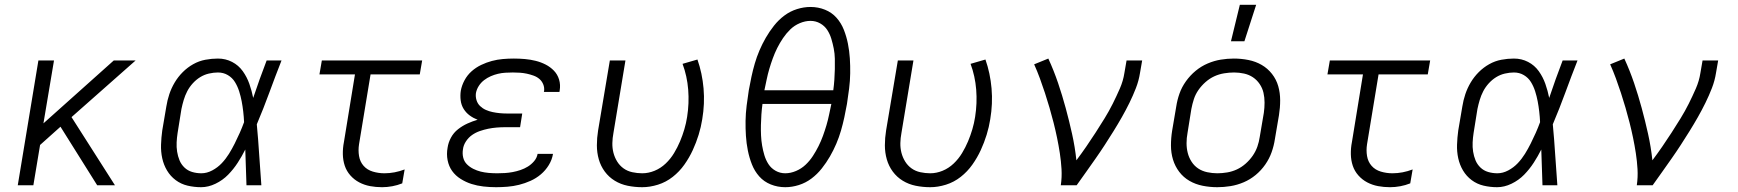

<svg xmlns="http://www.w3.org/2000/svg" viewBox="-20 -772 7240 800"><path d="M54 0 140 -520H205L161 -258L454 -520H545L278 -284L459 0H385L232 -244L147 -168L119 0Z M818 8Q789 8 761.5 1.5Q734 -5 712 -21.5Q690 -38 676 -61.5Q662 -85 656 -112.5Q650 -140 651 -169.5Q652 -199 656 -228L673 -328Q677 -354 685.5 -379.5Q694 -405 708 -428.5Q722 -452 741.5 -471.5Q761 -491 785 -504.5Q809 -518 835.5 -523Q862 -528 888 -528Q920 -528 947 -514Q974 -500 991.5 -475.5Q1009 -451 1019 -422.5Q1029 -394 1035 -364Q1048 -403 1062 -442Q1076 -481 1091 -520H1153Q1127 -454 1102.5 -387Q1078 -320 1050 -254Q1056 -191 1060 -127Q1064 -63 1069 0H1007Q1006 -37 1004.5 -74.5Q1003 -112 1002 -149Q988 -121 970.5 -94Q953 -67 930.5 -44Q908 -21 878 -6.5Q848 8 818 8ZM819 -50Q842 -50 864.5 -62Q887 -74 904 -92Q921 -110 934 -131Q947 -152 958 -174Q969 -196 979 -218.5Q989 -241 997 -263Q996 -285 993.5 -307Q991 -329 987 -350Q983 -371 976.5 -391.5Q970 -412 959 -430Q948 -448 929.5 -459Q911 -470 888 -470Q870 -470 850.5 -465.5Q831 -461 814 -450.5Q797 -440 783 -424.5Q769 -409 760 -391.5Q751 -374 745.5 -355.5Q740 -337 736 -318L720 -218Q717 -199 716 -179Q715 -159 718 -140Q721 -121 728 -104Q735 -87 748.5 -74Q762 -61 780.5 -55.5Q799 -50 819 -50Z M1572 8Q1546 8 1522 3.5Q1498 -1 1477 -12Q1456 -23 1440 -41Q1424 -59 1416.5 -81.5Q1409 -104 1408.5 -129.5Q1408 -155 1413 -180L1459 -462H1311L1321 -520H1739L1729 -462H1524L1476 -171Q1472 -146 1476 -122Q1480 -98 1495 -81Q1510 -64 1533.5 -57Q1557 -50 1582 -50Q1603 -50 1624 -54Q1645 -58 1666 -66L1656 -8Q1636 0 1614.5 4Q1593 8 1572 8Z M2047 8Q2020 8 1994 5Q1968 2 1944.5 -5.5Q1921 -13 1899.5 -26.5Q1878 -40 1864 -59.5Q1850 -79 1845 -104.5Q1840 -130 1845 -157Q1848 -178 1859 -198.5Q1870 -219 1888.5 -233.5Q1907 -248 1928 -257.5Q1949 -267 1970 -273Q1952 -280 1937 -291Q1922 -302 1912 -318Q1902 -334 1899.5 -354Q1897 -374 1900 -394Q1904 -416 1915.5 -437.5Q1927 -459 1945 -475Q1963 -491 1985 -501.5Q2007 -512 2029.5 -518Q2052 -524 2075 -526Q2098 -528 2121 -528Q2144 -528 2167 -526Q2190 -524 2212 -518.5Q2234 -513 2253.5 -503Q2273 -493 2288 -477.5Q2303 -462 2309.5 -440.5Q2316 -419 2312 -395L2311 -389H2246L2247 -392Q2249 -407 2243.5 -420.5Q2238 -434 2227.5 -443Q2217 -452 2203 -457Q2189 -462 2175 -465Q2161 -468 2146.5 -469Q2132 -470 2117 -470Q2101 -470 2085.5 -469Q2070 -468 2055 -464.5Q2040 -461 2025 -454.5Q2010 -448 1997 -438Q1984 -428 1975 -414Q1966 -400 1963 -384Q1961 -369 1965.5 -354.5Q1970 -340 1980.5 -330Q1991 -320 2004.5 -314Q2018 -308 2032.5 -305Q2047 -302 2062 -300.5Q2077 -299 2093 -299H2156L2147 -242H2084Q2067 -242 2049 -240.5Q2031 -239 2014 -235.5Q1997 -232 1979.5 -226Q1962 -220 1947 -209.5Q1932 -199 1921.5 -183Q1911 -167 1909 -150Q1906 -132 1910 -115.5Q1914 -99 1925.5 -87.5Q1937 -76 1952 -68.5Q1967 -61 1983 -57Q1999 -53 2016.5 -51.5Q2034 -50 2052 -50Q2068 -50 2084 -51Q2100 -52 2116 -55Q2132 -58 2148.5 -63.5Q2165 -69 2179.5 -78Q2194 -87 2205.5 -100.5Q2217 -114 2220 -131H2284V-130Q2280 -106 2266.5 -84Q2253 -62 2233.5 -45.5Q2214 -29 2190.5 -18.5Q2167 -8 2143 -2Q2119 4 2094.5 6Q2070 8 2047 8Z M2656 8Q2625 8 2595.5 2Q2566 -4 2541.5 -19Q2517 -34 2500 -57Q2483 -80 2475 -108Q2467 -136 2467 -166.5Q2467 -197 2472 -228L2521 -520H2586L2536 -218Q2532 -197 2531.5 -176Q2531 -155 2536 -135.5Q2541 -116 2551.5 -99Q2562 -82 2578 -70.5Q2594 -59 2614.5 -54.5Q2635 -50 2656 -50Q2682 -50 2707.5 -60.5Q2733 -71 2753.5 -90.5Q2774 -110 2788.5 -134Q2803 -158 2813.5 -183Q2824 -208 2831.5 -233.5Q2839 -259 2843 -285Q2852 -342 2847.5 -398.5Q2843 -455 2824 -506L2886 -524Q2906 -467 2911.5 -403.5Q2917 -340 2906 -275Q2901 -243 2891 -210.5Q2881 -178 2866.5 -146.5Q2852 -115 2831.5 -86Q2811 -57 2783 -35Q2755 -13 2721.5 -2.5Q2688 8 2656 8Z M3252 8Q3220 8 3191.5 -3.5Q3163 -15 3143.5 -37Q3124 -59 3113 -87Q3102 -115 3096 -145Q3090 -175 3088 -206Q3086 -237 3086.5 -268.5Q3087 -300 3091 -332Q3095 -364 3100 -396Q3105 -424 3111 -452Q3117 -480 3125 -507.5Q3133 -535 3144.5 -562Q3156 -589 3171 -615Q3186 -641 3205 -665Q3224 -689 3248 -707Q3272 -725 3300.5 -734Q3329 -743 3357 -743Q3389 -743 3417.5 -731.5Q3446 -720 3465.5 -698Q3485 -676 3496 -648Q3507 -620 3513 -590Q3519 -560 3521 -529Q3523 -498 3522.5 -466.5Q3522 -435 3518 -403Q3514 -371 3509 -339Q3504 -311 3498 -283Q3492 -255 3484 -227.5Q3476 -200 3464.5 -173Q3453 -146 3438 -120Q3423 -94 3404 -70Q3385 -46 3361 -28Q3337 -10 3308.5 -1Q3280 8 3252 8ZM3452 -396Q3455 -418 3456.5 -440Q3458 -462 3458.5 -484Q3459 -506 3458.5 -527.5Q3458 -549 3454 -569.5Q3450 -590 3444 -610Q3438 -630 3427 -647Q3416 -664 3397.5 -674.5Q3379 -685 3357 -685Q3335 -685 3312.5 -675.5Q3290 -666 3273 -649.5Q3256 -633 3242.5 -613Q3229 -593 3218.5 -572Q3208 -551 3200 -529Q3192 -507 3185.5 -485Q3179 -463 3174.5 -441Q3170 -419 3165 -396ZM3252 -50Q3274 -50 3296.5 -59.5Q3319 -69 3336.5 -85.5Q3354 -102 3367 -122Q3380 -142 3390.5 -163Q3401 -184 3409 -206Q3417 -228 3423.5 -250Q3430 -272 3434.5 -294Q3439 -316 3444 -339H3157Q3154 -317 3152.5 -295Q3151 -273 3150.5 -251Q3150 -229 3151 -207.5Q3152 -186 3155.5 -165.5Q3159 -145 3165 -125Q3171 -105 3182 -88Q3193 -71 3211.5 -60.5Q3230 -50 3252 -50Z M3856 8Q3825 8 3795.5 2Q3766 -4 3741.5 -19Q3717 -34 3700 -57Q3683 -80 3675 -108Q3667 -136 3667 -166.5Q3667 -197 3672 -228L3721 -520H3786L3736 -218Q3732 -197 3731.5 -176Q3731 -155 3736 -135.5Q3741 -116 3751.5 -99Q3762 -82 3778 -70.5Q3794 -59 3814.5 -54.5Q3835 -50 3856 -50Q3882 -50 3907.5 -60.5Q3933 -71 3953.5 -90.5Q3974 -110 3988.5 -134Q4003 -158 4013.5 -183Q4024 -208 4031.5 -233.5Q4039 -259 4043 -285Q4052 -342 4047.5 -398.5Q4043 -455 4024 -506L4086 -524Q4106 -467 4111.5 -403.5Q4117 -340 4106 -275Q4101 -243 4091 -210.5Q4081 -178 4066.5 -146.5Q4052 -115 4031.5 -86Q4011 -57 3983 -35Q3955 -13 3921.5 -2.5Q3888 8 3856 8Z M4400 0Q4405 -34 4403 -67.5Q4401 -101 4396 -133.5Q4391 -166 4384.5 -197.5Q4378 -229 4370 -260.5Q4362 -292 4353 -323Q4344 -354 4334 -384.5Q4324 -415 4313 -445Q4302 -475 4289 -504L4348 -528Q4371 -478 4388.5 -426.5Q4406 -375 4420.5 -321.5Q4435 -268 4447 -214Q4459 -160 4465 -104Q4486 -132 4506 -161Q4526 -190 4545 -219.5Q4564 -249 4582.5 -279Q4601 -309 4616.5 -340Q4632 -371 4646 -403Q4660 -435 4665 -468L4674 -520H4739L4730 -468Q4725 -436 4713 -405Q4701 -374 4686 -343.5Q4671 -313 4654.5 -284Q4638 -255 4620 -226Q4602 -197 4583.5 -168.5Q4565 -140 4545 -111.5Q4525 -83 4505.5 -55.5Q4486 -28 4466 0Z M5052 8Q5021 8 4991 2Q4961 -4 4936 -18.5Q4911 -33 4893.5 -56Q4876 -79 4867.5 -107Q4859 -135 4859 -166Q4859 -197 4864 -228L4881 -328Q4885 -355 4894.5 -382Q4904 -409 4921.5 -433.5Q4939 -458 4962 -477Q4985 -496 5012 -507.5Q5039 -519 5066.5 -523.5Q5094 -528 5121 -528Q5152 -528 5182 -522Q5212 -516 5237 -501.5Q5262 -487 5280 -464Q5298 -441 5306 -413Q5314 -385 5314 -354Q5314 -323 5309 -292L5292 -192Q5288 -165 5278.5 -138Q5269 -111 5252 -86.5Q5235 -62 5212 -43Q5189 -24 5162 -12.5Q5135 -1 5107 3.5Q5079 8 5052 8ZM5052 -50Q5072 -50 5093 -53.5Q5114 -57 5133.5 -66Q5153 -75 5170 -90Q5187 -105 5199.5 -123Q5212 -141 5219 -161Q5226 -181 5229 -202L5246 -302Q5249 -323 5249 -344.5Q5249 -366 5244.5 -385.5Q5240 -405 5228.5 -422Q5217 -439 5200.5 -450Q5184 -461 5163.5 -465.5Q5143 -470 5122 -470Q5102 -470 5080.5 -466.5Q5059 -463 5039.5 -454Q5020 -445 5003 -430Q4986 -415 4973.5 -397Q4961 -379 4954.5 -359Q4948 -339 4944 -318L4928 -218Q4924 -197 4924 -175.5Q4924 -154 4929 -134.5Q4934 -115 4945 -98Q4956 -81 4972.5 -70Q4989 -59 5010 -54.5Q5031 -50 5052 -50ZM5109 -600 5146 -752H5214L5165 -600Z M5772 8Q5746 8 5722 3.5Q5698 -1 5677 -12Q5656 -23 5640 -41Q5624 -59 5616.5 -81.5Q5609 -104 5608.5 -129.5Q5608 -155 5613 -180L5659 -462H5511L5521 -520H5939L5929 -462H5724L5676 -171Q5672 -146 5676 -122Q5680 -98 5695 -81Q5710 -64 5733.5 -57Q5757 -50 5782 -50Q5803 -50 5824 -54Q5845 -58 5866 -66L5856 -8Q5836 0 5814.5 4Q5793 8 5772 8Z M6218 8Q6189 8 6161.5 1.5Q6134 -5 6112 -21.5Q6090 -38 6076 -61.5Q6062 -85 6056 -112.5Q6050 -140 6051 -169.5Q6052 -199 6056 -228L6073 -328Q6077 -354 6085.5 -379.5Q6094 -405 6108 -428.5Q6122 -452 6141.5 -471.5Q6161 -491 6185 -504.5Q6209 -518 6235.5 -523Q6262 -528 6288 -528Q6320 -528 6347 -514Q6374 -500 6391.5 -475.5Q6409 -451 6419 -422.5Q6429 -394 6435 -364Q6448 -403 6462 -442Q6476 -481 6491 -520H6553Q6527 -454 6502.5 -387Q6478 -320 6450 -254Q6456 -191 6460 -127Q6464 -63 6469 0H6407Q6406 -37 6404.5 -74.5Q6403 -112 6402 -149Q6388 -121 6370.5 -94Q6353 -67 6330.5 -44Q6308 -21 6278 -6.5Q6248 8 6218 8ZM6219 -50Q6242 -50 6264.5 -62Q6287 -74 6304 -92Q6321 -110 6334 -131Q6347 -152 6358 -174Q6369 -196 6379 -218.5Q6389 -241 6397 -263Q6396 -285 6393.5 -307Q6391 -329 6387 -350Q6383 -371 6376.5 -391.5Q6370 -412 6359 -430Q6348 -448 6329.5 -459Q6311 -470 6288 -470Q6270 -470 6250.5 -465.5Q6231 -461 6214 -450.5Q6197 -440 6183 -424.5Q6169 -409 6160 -391.5Q6151 -374 6145.5 -355.5Q6140 -337 6136 -318L6120 -218Q6117 -199 6116 -179Q6115 -159 6118 -140Q6121 -121 6128 -104Q6135 -87 6148.5 -74Q6162 -61 6180.5 -55.5Q6199 -50 6219 -50Z M6800 0Q6805 -34 6803 -67.5Q6801 -101 6796 -133.5Q6791 -166 6784.5 -197.5Q6778 -229 6770 -260.5Q6762 -292 6753 -323Q6744 -354 6734 -384.5Q6724 -415 6713 -445Q6702 -475 6689 -504L6748 -528Q6771 -478 6788.5 -426.5Q6806 -375 6820.5 -321.5Q6835 -268 6847 -214Q6859 -160 6865 -104Q6886 -132 6906 -161Q6926 -190 6945 -219.5Q6964 -249 6982.5 -279Q7001 -309 7016.5 -340Q7032 -371 7046 -403Q7060 -435 7065 -468L7074 -520H7139L7130 -468Q7125 -436 7113 -405Q7101 -374 7086 -343.5Q7071 -313 7054.5 -284Q7038 -255 7020 -226Q7002 -197 6983.5 -168.5Q6965 -140 6945 -111.5Q6925 -83 6905.5 -55.5Q6886 -28 6866 0Z"/></svg>

Font: Iosevka Light Extended Oblique
Style: Regular
Weight: 300
Width: 7
Italic angle: -9°
Monospace: yes
Designer: Belleve Invis
Foundry: Belleve Invis
Version: Version 32.5.0; ttfautohint (v1.8.4)